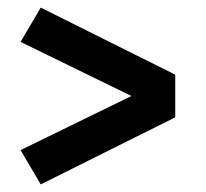

<svg xmlns="http://www.w3.org/2000/svg" viewBox="-20 -592 540 504"><path d="M87 -108 34 -198 325 -340 34 -482 87 -572 440 -396V-284Z"/></svg>

Font: Iosevka Slab Heavy
Style: Regular
Weight: 900
Monospace: yes
Designer: Belleve Invis
Foundry: Belleve Invis
Version: Version 11.1.0; ttfautohint (v1.8.3)